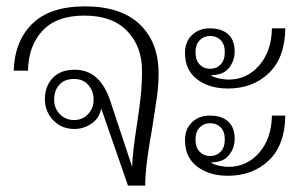

<svg xmlns="http://www.w3.org/2000/svg" viewBox="-20 -583 952 603"><path d="M298 -242Q291 -210 266.5 -194Q242 -178 214 -178Q173 -178 147 -205.5Q121 -233 121 -271Q121 -312 145.5 -338Q170 -364 214 -364Q255 -364 282.5 -339.5Q310 -315 326 -267L395 -59Q396 -103 410 -191Q418 -243 422 -281.5Q426 -320 426 -361Q426 -437 379.5 -485.5Q333 -534 245 -534Q157 -534 113 -486Q69 -438 68 -361H23Q26 -454 81.5 -508.5Q137 -563 247 -563Q360 -563 419 -506.5Q478 -450 478 -353Q478 -316 473 -280Q468 -244 457 -175Q436 -60 436 0H382ZM274 -270Q274 -297 257.5 -316Q241 -335 213 -335Q182 -335 166 -316.5Q150 -298 150 -270Q150 -243 168 -224.5Q186 -206 213 -206Q239 -206 256.5 -224.5Q274 -243 274 -270Z M639 -494Q676 -494 696.5 -475.5Q717 -457 717 -421Q717 -392 699 -369.5Q681 -347 642 -347Q651 -340 668.5 -336.5Q686 -333 697 -333Q756 -333 794.5 -378Q833 -423 834 -494H876Q875 -402 824.5 -353.5Q774 -305 696 -305Q637 -305 599 -334Q561 -363 561 -417Q561 -452 583 -473Q605 -494 639 -494ZM640 -367Q660 -367 673 -380.5Q686 -394 686 -419Q686 -444 673 -457Q660 -470 640 -470Q620 -470 607 -456.5Q594 -443 594 -419Q594 -394 607 -380.5Q620 -367 640 -367ZM639 -220Q676 -220 696.5 -201.5Q717 -183 717 -147Q717 -118 699 -95.5Q681 -73 642 -73Q651 -66 668.5 -62.5Q686 -59 697 -59Q756 -59 794.5 -104Q833 -149 834 -220H876Q875 -128 824.5 -79.5Q774 -31 696 -31Q637 -31 599 -60Q561 -89 561 -143Q561 -178 583 -199Q605 -220 639 -220ZM640 -93Q660 -93 673 -106.5Q686 -120 686 -145Q686 -170 673 -183Q660 -196 640 -196Q620 -196 607 -182.5Q594 -169 594 -145Q594 -120 607 -106.5Q620 -93 640 -93Z"/></svg>

Font: Taviraj ExtraLight
Style: Regular
Weight: 275
Designer: Katatrad Team
Foundry: CadsonDemak
Version: Version 1.001